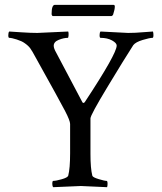

<svg xmlns="http://www.w3.org/2000/svg" viewBox="-20 -778 674 801"><path d="M195.3 -719.7Q195.3 -757.8 209 -757.8H453.1Q459 -757.8 459 -751Q459 -738.3 452.1 -717.8Q451.2 -714.8 449.2 -713.4Q447.3 -711.9 445.3 -710.9H444.3H202.1Q201.2 -710.9 200.2 -710.9Q199.2 -710.9 197.3 -713.4Q195.3 -715.8 195.3 -719.7ZM135.7 -640.6Q147.5 -640.6 264.6 -646.5Q266.6 -642.6 266.1 -631.3Q265.6 -620.1 262.7 -620.1Q246.1 -620.1 225.1 -611.8Q204.1 -603.5 204.1 -586.9Q204.1 -576.2 214.8 -557.6L324.2 -350.6Q329.1 -345.7 334 -352.5Q466.8 -553.7 466.8 -587.9Q466.8 -598.6 447.3 -609.4Q427.7 -620.1 399.4 -620.1Q395.5 -620.1 395.5 -631.3Q395.5 -642.6 399.4 -646.5Q507.8 -640.6 514.6 -640.6Q544.9 -640.6 577.1 -643.6Q609.4 -646.5 618.2 -646.5Q620.1 -640.6 620.1 -631.8Q620.1 -620.1 616.2 -620.1Q604.5 -620.1 575.2 -611.3Q545.9 -602.5 536.1 -589.8Q499 -532.2 428.2 -415Q357.4 -297.9 357.4 -284.2V-135.7Q357.4 -75.2 365.2 -44.9Q367.2 -38.1 391.6 -30.8Q416 -23.4 424.8 -23.4Q428.7 -23.4 428.7 -10.7Q428.7 -2.9 426.8 2.9Q329.1 -2 317.4 -2Q314.5 -2 202.1 2.9Q198.2 -1 198.2 -10.7Q198.2 -23.4 202.1 -23.4Q213.9 -23.4 237.8 -30.3Q261.7 -37.1 264.6 -44.9Q272.5 -75.2 272.5 -138.7V-260.7Q272.5 -274.4 251.5 -314.9Q230.5 -355.5 129.9 -536.1Q114.3 -565.4 106 -576.7Q97.7 -587.9 82 -598.6Q71.3 -606.4 49.8 -613.3Q28.3 -620.1 18.6 -620.1Q14.6 -620.1 14.6 -630.9Q14.6 -642.6 18.6 -646.5Q34.2 -645.5 71.3 -643.1Q108.4 -640.6 135.7 -640.6Z"/></svg>

Font: Crimson Text
Style: Roman
Weight: 400
Version: Version 0.13